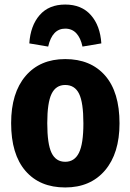

<svg xmlns="http://www.w3.org/2000/svg" viewBox="-20 -808 574 845"><path d="M506 -265Q506 -133 442 -58Q378 17 267 17Q155 17 92 -56Q29 -129 29 -266Q29 -399 92.5 -473.5Q156 -548 267 -548Q379 -548 442.5 -475.5Q506 -403 506 -265ZM188 -266Q188 -174 207 -135Q226 -96 267 -96Q308 -96 327.5 -135.5Q347 -175 347 -265Q347 -357 328 -395.5Q309 -434 267 -434Q226 -434 207 -395Q188 -356 188 -266ZM426 -617 343 -603Q335 -641 316 -661.5Q297 -682 267 -682Q210 -682 192 -603L109 -617Q114 -695 154.5 -741.5Q195 -788 267 -788Q339 -788 380 -741.5Q421 -695 426 -617Z"/></svg>

Font: Fira Sans Condensed
Style: Bold
Weight: 700
Width: 3
Designer: bBox Type GmbH & Carrois Corporate GbR & Edenspiekermann AG
Foundry: bBox Type GmbH & Carrois Corporate GbR & Edenspiekermann AG
Version: Version 4.301